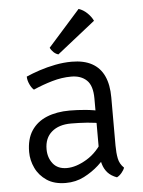

<svg xmlns="http://www.w3.org/2000/svg" viewBox="-53 -764 609 818"><g transform="rotate(-5 252.0 -355.0)"><path d="M51 -133Q51 -188.5 74.5 -224Q98 -259.5 140.2 -276.8Q182.5 -294 238.5 -294Q269.5 -294 305.5 -290.8Q341.5 -287.5 373.5 -279.5V-226.5Q344 -233.5 308.5 -236Q273 -238.5 239.5 -238.5Q187 -238.5 156.5 -212.2Q126 -186 126 -138.5Q126 -102 146.2 -76.5Q166.5 -51 205.5 -51Q245 -51 291 -78.5Q337 -106 368.5 -162L381 -94.5Q364 -74 336.8 -49.2Q309.5 -24.5 274 -6.2Q238.5 12 195.5 12Q146.5 12 114.5 -9.5Q82.5 -31 66.8 -64.2Q51 -97.5 51 -133ZM448 -31.5Q444.5 -21 435 -9.8Q425.5 1.5 414.5 7Q389.5 -2 375.2 -18Q361 -34 354.8 -55.8Q348.5 -77.5 348 -103.5V-335.5Q348 -391 323.5 -414.2Q299 -437.5 257.5 -437.5Q217 -437.5 175.8 -425.5Q134.5 -413.5 94.5 -396Q84.5 -404.5 76.8 -421.5Q69 -438.5 69 -454Q94 -465 126.2 -475.8Q158.5 -486.5 194.2 -493.5Q230 -500.5 265 -500.5Q317 -500.5 351.5 -481.5Q386 -462.5 403 -425.5Q420 -388.5 420 -334.5V-128.5Q420 -97 424.8 -73Q429.5 -49 448 -31.5ZM314 -722Q334 -715.5 350.5 -699.5Q367 -683.5 375 -666L211.5 -536.5Q200.5 -539.5 191 -548.5Q181.5 -557.5 177 -568Z"/></g></svg>

Font: Signika
Style: Regular
Weight: 300
Designer: Anna Giedry
Foundry: Anna Giedry
Version: Version 2.000